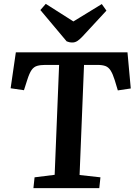

<svg xmlns="http://www.w3.org/2000/svg" viewBox="-20 -974 697 994"><path d="M159 -56 263 -69 286 -638H215Q190 -638 172.5 -633Q155 -628 143.5 -611.5Q132 -595 121 -560L104 -507L35 -517L62 -703H640L657 -516L590 -506L574 -559Q564 -591 553 -608.5Q542 -626 526 -632Q510 -638 483 -638H415L392 -68L500 -56L494 0H153ZM189 -922 217 -954 360 -863 507 -953 531 -919 407 -785Q392 -769 380 -761.5Q368 -754 355 -754Q346 -754 339 -755.5Q332 -757 325 -760Z"/></svg>

Font: Literata 18pt SemiBold
Style: Italic
Weight: 600
Italic angle: -2°
Designer: Latin by Veronika Burian and Jose Scaglione. Greek by Irene Vlachou. Cyrillic by Vera Evstafieva
Foundry: TypeTogether
Version: Version 3.103;gftools[0.9.29]